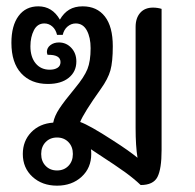

<svg xmlns="http://www.w3.org/2000/svg" viewBox="-20 -578 614 606"><path d="M490 -550V-104Q490 -45 477 -19.5Q464 6 424 6Q403 -14 375.5 -34Q348 -54 288 -93L267 -107Q268 -102 268 -92Q268 -48 237.5 -20Q207 8 160 8Q113 8 82.5 -20Q52 -48 52 -92Q52 -133 78.5 -160.5Q105 -188 148 -191Q152 -212 167.5 -235.5Q183 -259 217 -300Q246 -335 256 -360Q266 -385 266 -426Q266 -460 254 -482Q242 -504 219 -504Q205 -504 193.5 -494.5Q182 -485 178 -468H160Q156 -485 145 -494.5Q134 -504 120 -504Q98 -504 87 -482.5Q76 -461 76 -432Q76 -398 92.5 -378Q109 -358 137 -358Q152 -358 161.5 -364Q171 -370 171 -382Q171 -406 130 -405Q128 -411 128 -414Q128 -427 139 -435.5Q150 -444 166 -444Q189 -444 205 -427Q221 -410 221 -384Q221 -352 197 -332.5Q173 -313 131 -313Q78 -313 47 -346.5Q16 -380 16 -443Q16 -497 38.5 -527.5Q61 -558 101 -558Q145 -558 169 -516Q181 -537 198.5 -547.5Q216 -558 241 -558Q286 -558 311 -526Q336 -494 336 -432Q336 -383 328.5 -356Q321 -329 298 -297Q244 -221 233 -193Q262 -183 336 -135Q389 -101 414 -80Q408 -117 408 -174V-493Q408 -521 422.5 -537.5Q437 -554 463 -554Q477 -554 490 -550ZM210 -92Q210 -115 196 -129.5Q182 -144 160 -144Q138 -144 124 -129.5Q110 -115 110 -92Q110 -69 124 -54.5Q138 -40 160 -40Q182 -40 196 -54.5Q210 -69 210 -92Z"/></svg>

Font: Thasadith
Style: Bold
Weight: 700
Designer: Cadson Demak Co.,Ltd.
Foundry: Cadson Demak Co.,Ltd.
Version: Version 1.000; ttfautohint (v1.6)